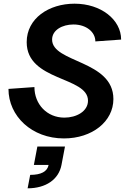

<svg xmlns="http://www.w3.org/2000/svg" viewBox="-20 -736 679 1043"><path d="M327 16C481 16 596 -76 596 -198C596 -410 263 -394 263 -521C263 -573 319 -603 379 -603C449 -603 498 -562 498 -511L638 -521C638 -629 529 -716 385 -716C245 -716 125 -636 125 -507C125 -293 458 -322 458 -189C458 -131 395 -97 330 -97C234 -97 167 -171 167 -263L26 -253C26 -105 153 16 327 16ZM144 214 130 287C229 287 299 239 314 160L333 60H183L164 160H244C237 196 203 214 144 214Z"/></svg>

Font: Uncut Sans
Style: Bold Italic
Weight: 700
Italic angle: -11°
Designer: Kasper Nordkvist
Foundry: UNCUT.wtf
Version: Version 1.304;Glyphs 3.2 (3246)